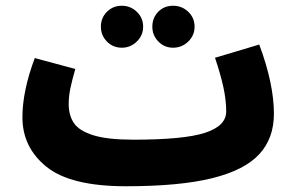

<svg xmlns="http://www.w3.org/2000/svg" viewBox="-20 -627 1023 668"><path d="M933 -231Q933 -146 882 -90.5Q831 -35 718 -7Q605 21 418 21Q226 21 142 -46.5Q58 -114 58 -219Q58 -310 101 -425L242 -387Q231 -349 225 -320.5Q219 -292 219 -265Q219 -226 237 -199Q255 -172 304.5 -156.5Q354 -141 444 -141Q620 -141 693.5 -165Q767 -189 767 -239Q767 -279 757 -324.5Q747 -370 728 -426L882 -472Q933 -335 933 -231ZM404 -607Q434 -607 456 -586Q478 -565 478 -534Q478 -504 456 -482.5Q434 -461 404 -461Q373 -461 352 -482.5Q331 -504 331 -534Q331 -565 352 -586Q373 -607 404 -607ZM582 -607Q613 -607 635 -586Q657 -565 657 -534Q657 -504 635 -482.5Q613 -461 582 -461Q552 -461 531 -482.5Q510 -504 510 -534Q510 -565 530.5 -586Q551 -607 582 -607Z"/></svg>

Font: Noto Sans Arabic CondBlack
Style: Regular
Weight: 900
Width: 3
Designer: Nadine Chahine
Foundry: Monotype Imaging Inc.
Version: Version 1.001